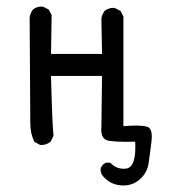

<svg xmlns="http://www.w3.org/2000/svg" viewBox="-20 -445 540 588"><path d="M358.4 71.8Q335 71.8 317.4 53.2H304.7Q293.5 58.1 288.6 69.3Q288.1 71.8 288.1 73.7Q288.1 87.9 297.4 96.7Q321.3 123 357.9 123Q389.6 123 412.1 100.6Q431.2 81.5 435.1 54.7Q439.9 22 443.8 -11.2Q444.8 -20 444.8 -27.3Q444.8 -53.2 429.7 -57.1Q416 -60.5 398.2 -60.5Q380.4 -60.5 357.9 -58.6V-394.5L349.1 -411.6L332 -420.4Q329.1 -420.9 326.9 -420.9Q324.7 -420.9 321.5 -420.7Q318.4 -420.4 314.5 -418.9Q307.1 -417 300.8 -412.1Q292.5 -401.4 290.5 -387.7L292.5 -279.8H136.2L138.2 -398.4L129.4 -415.5L112.3 -424.3Q109.4 -424.8 105 -424.8Q100.6 -424.8 94 -422.9Q87.4 -420.9 81.1 -416Q72.8 -405.3 70.8 -391.1L72.8 -67.4Q72.8 -36.1 85.4 -10.3L102.5 -1.5Q105 -1 106.9 -1Q123 -1 135.3 -11.7L144 -29.3Q140.1 -58.6 136.2 -212.4H292.5L290.5 -55.2Q290 -51.8 290 -46.1Q290 -40.5 292 -33.2Q293.9 -25.9 299.3 -20.5Q304.7 -15.1 314.5 -13.7Q335.4 -10.7 363.3 -10.7Q375.5 -10.7 394 -11.2Q394.5 0 394.5 5.9Q394.5 67.9 366.2 71.3Q362.3 71.8 358.4 71.8Z"/></svg>

Font: Bakudai
Style: Light
Weight: 300
Version: Version 1.48